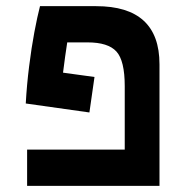

<svg xmlns="http://www.w3.org/2000/svg" viewBox="-20 -606 626 626"><path d="M288.1 -355 271.5 -239.3 64 -268.6Q67.4 -330.1 75 -390.1Q82.5 -450.2 92 -501Q101.6 -551.8 110.4 -585.9H293.5Q500 -585.9 500 -396.5V0H68.4V-118.2H386.7V-325.2Q386.7 -408.2 359.6 -438Q332.5 -467.8 265.6 -467.8H199.2Q195.8 -445.8 192.4 -421.6Q189 -397.5 185.5 -369.1Z"/></svg>

Font: CaskaydiaCove NF SemiBold
Style: Regular
Weight: 600
Designer: Aaron Bell
Foundry: Saja Typeworks
Version: Version 2111.001; VTT 6.35;Nerd Fonts 3.2.1